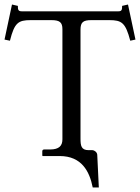

<svg xmlns="http://www.w3.org/2000/svg" viewBox="-34 -688 619 849"><path d="M322 -75V-557C322 -590 334 -599 370 -599H449C504 -599 521 -588 542 -508L565 -513L532 -668L506 -662C506 -646 505 -638 490 -638H62C46 -638 45 -646 45 -662L19 -668L-14 -513L10 -508C30 -588 47 -599 102 -599H193C229 -599 242 -590 242 -559V-72C242 -44 228 -27 187 -27H161C156 -27 153 -24 153 -19V0L155 2H230C327 2 362 70 376 141H403L396 -4C395 -16 382 -24 375 -24H358C325 -24 322 -44 322 -75Z"/></svg>

Font: Libertinus Serif
Style: Regular
Weight: 400
Designer: Philipp H. Poll
Foundry: Khaled Hosny
Version: Version 6.2